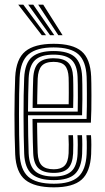

<svg xmlns="http://www.w3.org/2000/svg" viewBox="-20 -796 450 824"><path d="M211.2 8Q128.5 8 88.6 -24Q48.8 -56 45.2 -133.5Q43.5 -172.5 42.8 -216.4Q42 -260.2 42.1 -304.9Q42.2 -349.5 43 -390.6Q43.8 -431.8 45.2 -465.2Q49.2 -543.5 88.8 -575.8Q128.2 -608 210 -608Q292 -608 329.9 -576Q367.8 -544 371.2 -467.8Q371.8 -460.2 372 -438.1Q372.2 -416 372.4 -386.2Q372.5 -356.5 372 -325.6Q371.5 -294.8 370 -269.5H139.2Q139.5 -245.2 139.8 -223.4Q140 -201.5 140.6 -180.9Q141.2 -160.2 141.8 -139.5Q143.5 -102 159.6 -85.8Q175.8 -69.5 211.2 -69.5Q241.5 -69.5 257 -84.9Q272.5 -100.2 274.5 -138.2Q275.2 -154.8 275.1 -176.2Q275 -197.8 273.8 -215.8H293.2Q294.5 -195.8 294.5 -173.9Q294.5 -152 293.8 -137.5Q291.5 -92.8 272.1 -73.4Q252.8 -54 211.2 -54Q165.8 -54 145.1 -73.8Q124.5 -93.5 122.5 -138.5Q121.5 -162.5 120.9 -187.2Q120.2 -212 120 -236.9Q119.8 -261.8 119.5 -285.5H351.5Q352.5 -311 352.8 -339.5Q353 -368 352.9 -394.2Q352.8 -420.5 352.5 -440Q352.2 -459.5 351.8 -467Q348.8 -534.5 315.9 -563.5Q283 -592.5 210 -592.5Q138 -592.5 102.9 -563.4Q67.8 -534.2 64.2 -463.2Q63 -433.5 62.2 -393Q61.5 -352.5 61.5 -307.4Q61.5 -262.2 62.1 -217.9Q62.8 -173.5 64.2 -136Q67.5 -67.8 101.2 -37.6Q135 -7.5 211.2 -7.5Q282.5 -7.5 315.5 -36.9Q348.5 -66.2 351.8 -135Q352.2 -145.5 352.5 -159.8Q352.8 -174 352.4 -188.8Q352 -203.5 351 -215.8H370.5Q372 -197.5 372 -174Q372 -150.5 371.2 -134.2Q367.5 -58 330.2 -25Q293 8 211.2 8ZM211.2 -23Q147 -23 116.8 -48.9Q86.5 -74.8 83.8 -136.2Q82.5 -170 81.8 -212.5Q81 -255 81 -300.1Q81 -345.2 81.6 -387.2Q82.2 -429.2 83.8 -461.8Q86.8 -526 117.6 -551.5Q148.5 -577 210 -577Q272.5 -577 301.1 -551.5Q329.8 -526 332.5 -466.5Q333 -457.5 333.4 -431.1Q333.8 -404.8 333.6 -370.1Q333.5 -335.5 332.2 -301.2H100.2Q100.2 -257.8 101 -214.8Q101.8 -171.8 103 -138Q105.5 -83.8 131.1 -61.1Q156.8 -38.5 211.2 -38.5Q261.2 -38.5 285.9 -60.5Q310.5 -82.5 313 -136.2Q313.8 -151.8 313.8 -174.2Q313.8 -196.8 312.5 -215.8H332Q333.2 -196.5 333.2 -174.1Q333.2 -151.8 332.5 -135.8Q329.5 -75.5 301.4 -49.2Q273.2 -23 211.2 -23ZM100.2 -317H313.5Q314.2 -347.2 314.2 -377.6Q314.2 -408 313.9 -431.9Q313.5 -455.8 313 -465.8Q311 -516.8 286.9 -539.1Q262.8 -561.5 210 -561.5Q156.2 -561.5 131 -538.5Q105.8 -515.5 103 -460.8Q101.8 -430.5 101.1 -392.5Q100.5 -354.5 100.2 -317ZM120 -332.8Q120 -349 120.4 -371.5Q120.8 -394 121.2 -417.2Q121.8 -440.5 122.5 -459.8Q124.8 -506.5 145.5 -526.2Q166.2 -546 210 -546Q252.8 -546 272.2 -527.2Q291.8 -508.5 293.8 -465.2Q294.2 -455.5 294.5 -434.2Q294.8 -413 294.8 -386.2Q294.8 -359.5 294 -332.8ZM139.5 -348.5H274.8Q275.2 -373.8 275.2 -397.5Q275.2 -421.2 275 -439Q274.8 -456.8 274.5 -463.5Q273 -498.2 258.6 -514.4Q244.2 -530.5 210 -530.5Q174.8 -530.5 159.1 -513.4Q143.5 -496.2 141.8 -459Q141.2 -440 140.8 -421.9Q140.2 -403.8 140 -385.8Q139.8 -367.8 139.5 -348.5ZM159.2 -645 58.2 -776H80L177.5 -645ZM194.8 -645 101 -776H122.8L213 -645ZM230.2 -645 143.8 -776H165.5L248.5 -645Z"/></svg>

Font: Big Shoulders Inline Text Thin SemiBold
Style: Regular
Weight: 600
Version: Version 2.002